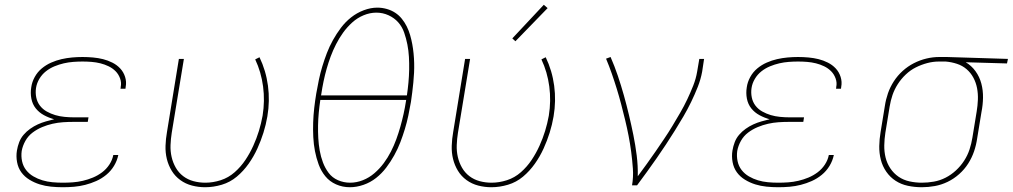

<svg xmlns="http://www.w3.org/2000/svg" viewBox="-20 -777 4246 805"><path d="M243 8Q218 8 193.5 5.5Q169 3 146.5 -4Q124 -11 103.5 -23.5Q83 -36 69.5 -54.5Q56 -73 51.5 -97.5Q47 -122 51 -146Q54 -164 60.5 -181Q67 -198 79 -212Q91 -226 106.5 -237Q122 -248 138.5 -255.5Q155 -263 172.5 -268Q190 -273 207 -277Q185 -283 164.5 -294Q144 -305 130 -322.5Q116 -340 111.5 -363.5Q107 -387 111 -411Q114 -433 125.5 -454Q137 -475 155 -490Q173 -505 194.5 -514.5Q216 -524 238 -529Q260 -534 282 -536Q304 -538 326 -538Q348 -538 370 -536Q392 -534 412 -529Q432 -524 451 -514.5Q470 -505 484 -490Q498 -475 504.5 -454.5Q511 -434 507 -413Q507 -411 506.5 -409Q506 -407 506 -405H485Q486 -407 486 -408.5Q486 -410 486 -412Q490 -430 483.5 -448Q477 -466 464.5 -478.5Q452 -491 435.5 -499Q419 -507 401 -511.5Q383 -516 364 -517.5Q345 -519 326 -519Q307 -519 287 -517.5Q267 -516 247.5 -511.5Q228 -507 208.5 -499Q189 -491 172.5 -478Q156 -465 145 -446.5Q134 -428 131 -408Q128 -388 132 -368.5Q136 -349 147.5 -334Q159 -319 176 -309.5Q193 -300 211.5 -294.5Q230 -289 250.5 -287Q271 -285 291 -285H351L348 -266H288Q266 -266 244 -264.5Q222 -263 200 -258Q178 -253 156.5 -244Q135 -235 116.5 -221Q98 -207 86.5 -186.5Q75 -166 71 -144Q68 -122 72.5 -101Q77 -80 89.5 -64Q102 -48 120 -37.5Q138 -27 158 -21Q178 -15 199.5 -13Q221 -11 243 -11Q264 -11 285 -12.5Q306 -14 327.5 -19Q349 -24 369.5 -32.5Q390 -41 408 -54.5Q426 -68 438.5 -87Q451 -106 455 -127H476Q471 -103 458 -81.5Q445 -60 425.5 -44Q406 -28 383.5 -18Q361 -8 337.5 -2Q314 4 290.5 6Q267 8 243 8Z M840 8Q812 8 785 1Q758 -6 736 -22Q714 -38 700 -61Q686 -84 679.5 -110.5Q673 -137 674 -166Q675 -195 680 -223L730 -530H751L700 -220Q696 -195 695 -169Q694 -143 699.5 -119Q705 -95 717 -74Q729 -53 748 -38.5Q767 -24 791 -17.5Q815 -11 841 -11Q873 -11 905.5 -21.5Q938 -32 964 -55Q990 -78 1009 -106.5Q1028 -135 1042 -166Q1056 -197 1065.5 -228Q1075 -259 1081 -292Q1091 -354 1083 -414.5Q1075 -475 1050 -528L1068 -537Q1095 -481 1103.5 -417.5Q1112 -354 1101 -289Q1095 -254 1084.5 -220.5Q1074 -187 1059 -154Q1044 -121 1022.5 -90.5Q1001 -60 973 -36.5Q945 -13 910 -2.5Q875 8 840 8Z M1447 8Q1416 8 1389 -4Q1362 -16 1344 -38Q1326 -60 1316 -87.5Q1306 -115 1300.5 -143.5Q1295 -172 1293.5 -202.5Q1292 -233 1293 -263.5Q1294 -294 1297.5 -324.5Q1301 -355 1306 -385Q1311 -414 1317 -442.5Q1323 -471 1331.5 -499Q1340 -527 1350.5 -554.5Q1361 -582 1376 -609Q1391 -636 1409.5 -660.5Q1428 -685 1452 -704Q1476 -723 1505 -734Q1534 -745 1562 -745Q1582 -745 1601.5 -739.5Q1621 -734 1637 -723.5Q1653 -713 1665 -698Q1677 -683 1685.5 -666Q1694 -649 1699.5 -630Q1705 -611 1708.5 -592Q1712 -573 1714 -553Q1716 -533 1716.5 -512.5Q1717 -492 1716 -471.5Q1715 -451 1713 -431Q1711 -411 1708.5 -390.5Q1706 -370 1703 -350Q1698 -321 1692 -292.5Q1686 -264 1677.5 -236Q1669 -208 1658.5 -180.5Q1648 -153 1633 -126Q1618 -99 1599.5 -74.5Q1581 -50 1557 -31Q1533 -12 1504 -2Q1475 8 1447 8ZM1326 -377H1686Q1690 -404 1692.5 -431Q1695 -458 1695.5 -485Q1696 -512 1694.5 -538.5Q1693 -565 1688 -590.5Q1683 -616 1674.5 -640.5Q1666 -665 1649.5 -683.5Q1633 -702 1609 -713Q1585 -724 1558 -724Q1531 -724 1504.5 -713Q1478 -702 1456.5 -682.5Q1435 -663 1418.5 -640Q1402 -617 1389 -591.5Q1376 -566 1366.5 -540.5Q1357 -515 1349.5 -488.5Q1342 -462 1336.5 -435.5Q1331 -409 1327 -382Q1327 -381 1326.5 -379.5Q1326 -378 1326 -377ZM1448 -11Q1475 -11 1501.5 -21.5Q1528 -32 1550 -51Q1572 -70 1589 -93Q1606 -116 1619 -141.5Q1632 -167 1641.5 -193Q1651 -219 1658.5 -245.5Q1666 -272 1672 -299Q1678 -326 1682 -352Q1682 -354 1682.5 -355.5Q1683 -357 1683 -358H1323Q1319 -331 1316.5 -304.5Q1314 -278 1313.5 -251Q1313 -224 1314.5 -197.5Q1316 -171 1320.5 -145.5Q1325 -120 1334 -96Q1343 -72 1358 -52Q1373 -32 1397 -21.5Q1421 -11 1448 -11Z M2040 8Q2012 8 1985 1Q1958 -6 1936 -22Q1914 -38 1900 -61Q1886 -84 1879.5 -110.5Q1873 -137 1874 -166Q1875 -195 1880 -223L1930 -530H1951L1900 -220Q1896 -195 1895 -169Q1894 -143 1899.5 -119Q1905 -95 1917 -74Q1929 -53 1948 -38.5Q1967 -24 1991 -17.5Q2015 -11 2041 -11Q2073 -11 2105.5 -21.5Q2138 -32 2164 -55Q2190 -78 2209 -106.5Q2228 -135 2242 -166Q2256 -197 2265.5 -228Q2275 -259 2281 -292Q2291 -354 2283 -414.5Q2275 -475 2250 -528L2268 -537Q2295 -481 2303.5 -417.5Q2312 -354 2301 -289Q2295 -254 2284.5 -220.5Q2274 -187 2259 -154Q2244 -121 2222.5 -90.5Q2201 -60 2173 -36.5Q2145 -13 2110 -2.5Q2075 8 2040 8ZM2141 -604 2128 -616 2260 -757 2276 -743Z M2630 0Q2636 -35 2633.5 -70Q2631 -105 2626.5 -139.5Q2622 -174 2615.5 -207.5Q2609 -241 2601 -274Q2593 -307 2584.5 -339.5Q2576 -372 2566 -404.5Q2556 -437 2545 -468.5Q2534 -500 2521 -531L2540 -538Q2557 -499 2570.5 -459Q2584 -419 2595.5 -378Q2607 -337 2617 -295Q2627 -253 2635.5 -211Q2644 -169 2649.5 -125.5Q2655 -82 2654 -38Q2673 -64 2692 -90Q2711 -116 2729 -142.5Q2747 -169 2765 -195.5Q2783 -222 2799.5 -249.5Q2816 -277 2832 -304.5Q2848 -332 2861.5 -360.5Q2875 -389 2886.5 -418Q2898 -447 2903 -477L2912 -530H2932L2924 -477Q2918 -444 2905.5 -412.5Q2893 -381 2878 -350Q2863 -319 2845.5 -289Q2828 -259 2809.5 -229.5Q2791 -200 2772 -171Q2753 -142 2733 -113.5Q2713 -85 2692.5 -56.5Q2672 -28 2651 0Z M3243 8Q3218 8 3193.5 5.5Q3169 3 3146.5 -4Q3124 -11 3103.5 -23.5Q3083 -36 3069.5 -54.5Q3056 -73 3051.5 -97.5Q3047 -122 3051 -146Q3054 -164 3060.5 -181Q3067 -198 3079 -212Q3091 -226 3106.5 -237Q3122 -248 3138.5 -255.5Q3155 -263 3172.5 -268Q3190 -273 3207 -277Q3185 -283 3164.5 -294Q3144 -305 3130 -322.5Q3116 -340 3111.5 -363.5Q3107 -387 3111 -411Q3114 -433 3125.5 -454Q3137 -475 3155 -490Q3173 -505 3194.5 -514.5Q3216 -524 3238 -529Q3260 -534 3282 -536Q3304 -538 3326 -538Q3348 -538 3370 -536Q3392 -534 3412 -529Q3432 -524 3451 -514.5Q3470 -505 3484 -490Q3498 -475 3504.5 -454.5Q3511 -434 3507 -413Q3507 -411 3506.5 -409Q3506 -407 3506 -405H3485Q3486 -407 3486 -408.5Q3486 -410 3486 -412Q3490 -430 3483.5 -448Q3477 -466 3464.5 -478.5Q3452 -491 3435.5 -499Q3419 -507 3401 -511.5Q3383 -516 3364 -517.5Q3345 -519 3326 -519Q3307 -519 3287 -517.5Q3267 -516 3247.5 -511.5Q3228 -507 3208.5 -499Q3189 -491 3172.5 -478Q3156 -465 3145 -446.5Q3134 -428 3131 -408Q3128 -388 3132 -368.5Q3136 -349 3147.5 -334Q3159 -319 3176 -309.5Q3193 -300 3211.5 -294.5Q3230 -289 3250.5 -287Q3271 -285 3291 -285H3351L3348 -266H3288Q3266 -266 3244 -264.5Q3222 -263 3200 -258Q3178 -253 3156.5 -244Q3135 -235 3116.5 -221Q3098 -207 3086.5 -186.5Q3075 -166 3071 -144Q3068 -122 3072.5 -101Q3077 -80 3089.5 -64Q3102 -48 3120 -37.5Q3138 -27 3158 -21Q3178 -15 3199.5 -13Q3221 -11 3243 -11Q3264 -11 3285 -12.5Q3306 -14 3327.5 -19Q3349 -24 3369.5 -32.5Q3390 -41 3408 -54.5Q3426 -68 3438.5 -87Q3451 -106 3455 -127H3476Q3471 -103 3458 -81.5Q3445 -60 3425.5 -44Q3406 -28 3383.5 -18Q3361 -8 3337.5 -2Q3314 4 3290.5 6Q3267 8 3243 8Z M3845 8Q3815 8 3786.5 2Q3758 -4 3735 -19Q3712 -34 3696 -57Q3680 -80 3673 -107.5Q3666 -135 3666.5 -164.5Q3667 -194 3672 -223L3690 -333Q3694 -360 3703 -386Q3712 -412 3727.5 -436Q3743 -460 3764.5 -479.5Q3786 -499 3811.5 -512Q3837 -525 3864 -531.5Q3891 -538 3918 -538Q3921 -538 3925 -538Q3929 -538 3933 -538Q3937 -538 3941.5 -538Q3946 -538 3950 -538L4206 -530L4202 -511L4029 -516Q4053 -502 4070 -478.5Q4087 -455 4094.5 -426.5Q4102 -398 4101.5 -367.5Q4101 -337 4095 -307L4077 -197Q4073 -169 4064 -142.5Q4055 -116 4039.5 -91.5Q4024 -67 4001.5 -47Q3979 -27 3953 -14.5Q3927 -2 3899.5 3Q3872 8 3845 8ZM3845 -11Q3870 -11 3895.5 -15.5Q3921 -20 3944.5 -32Q3968 -44 3988 -62.5Q4008 -81 4022.5 -103.5Q4037 -126 4045 -150.5Q4053 -175 4057 -200L4075 -310Q4079 -334 4080 -359Q4081 -384 4076.5 -407.5Q4072 -431 4061 -451.5Q4050 -472 4032.5 -487Q4015 -502 3992 -509.5Q3969 -517 3945 -519H3930Q3926 -519 3923 -519Q3920 -519 3916 -519Q3892 -519 3867.5 -512.5Q3843 -506 3820 -494.5Q3797 -483 3777.5 -464.5Q3758 -446 3744 -424Q3730 -402 3722 -378.5Q3714 -355 3710 -330L3692 -220Q3688 -194 3687.5 -167.5Q3687 -141 3693 -116.5Q3699 -92 3713 -71Q3727 -50 3747.5 -36Q3768 -22 3793.5 -16.5Q3819 -11 3845 -11Z"/></svg>

Font: Iosevka Curly ThExObl
Style: Regular
Weight: 100
Width: 7
Italic angle: -9°
Monospace: yes
Designer: Belleve Invis
Foundry: Belleve Invis
Version: Version 11.1.0; ttfautohint (v1.8.3)